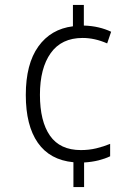

<svg xmlns="http://www.w3.org/2000/svg" viewBox="-20 -837 556 774"><path d="M318 -734Q350 -733 377.5 -726.5Q405 -720 428 -709L412 -662Q362 -684 313 -684Q228 -684 184.5 -623Q141 -562 141 -455Q141 -348 181.5 -290Q222 -232 306 -232Q339 -232 368 -239Q397 -246 424 -257V-207Q403 -197 377 -190.5Q351 -184 319 -182V-83H276V-183Q181 -192 132.5 -261.5Q84 -331 84 -454Q84 -579 134.5 -649.5Q185 -720 274 -731V-817H318Z"/></svg>

Font: Noto Sans Telugu UI SemiCondensed Light
Style: Regular
Weight: 300
Width: 4
Designer: Jelle Bosma - Monotype Design Team
Foundry: Monotype Imaging Inc.
Version: Version 2.005; ttfautohint (v1.8.4.7-5d5b)